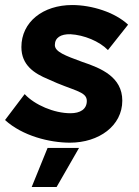

<svg xmlns="http://www.w3.org/2000/svg" viewBox="-21 -553 554 763"><path d="M257 14C372 14 465 -53 465 -153C465 -247 381 -282 306 -307C238 -332 197 -347 197 -374C197 -403 220 -418 259 -417C313 -414 374 -389 408 -354L488 -455C436 -504 344 -533 266 -533C150 -533 64 -466 64 -366C64 -294 115 -261 171 -238C269 -192 324 -191 324 -152C324 -119 298 -103 259 -103C194 -103 117 -136 77 -179L-1 -76C68 -13 176 14 257 14ZM105 190H204L293 35H168Z"/></svg>

Font: Fixel Display
Style: Bold Italic
Weight: 700
Italic angle: -10°
Designer: AlfaBravo + MacPaw
Foundry: Kyrylo Tkachov, Marchela Mozhyna, Serhii Makarenko, Maria Weinstein, Zakhar Kryvoshyya
Version: Version 1.210;Glyphs 3.2 (3217)